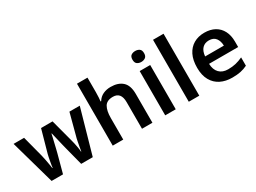

<svg xmlns="http://www.w3.org/2000/svg" viewBox="-43 -1395 2723 2040"><g transform="rotate(-30 1318.5 -375.0)"><path d="M467 -228Q462 -247 455 -276Q448 -305 440.5 -337Q433 -369 426.5 -396Q420 -423 417 -436H413Q411 -423 404.5 -396Q398 -369 390.5 -337Q383 -305 376 -275.5Q369 -246 364 -227L303 0H163L10 -543H139L206 -286Q213 -260 219 -227Q225 -194 230.5 -163.5Q236 -133 238 -114H242Q243 -127 246.5 -148.5Q250 -170 254.5 -193.5Q259 -217 263 -237.5Q267 -258 270 -268L347 -543H488L561 -268Q566 -251 572.5 -221.5Q579 -192 584 -162.5Q589 -133 589 -114H593Q595 -131 600.5 -161Q606 -191 612.5 -225.5Q619 -260 627 -286L695 -543H822L668 0H526Z M1042 -582Q1042 -549 1040 -518Q1038 -487 1036 -471H1043Q1069 -513 1111 -532.5Q1153 -552 1204 -552Q1296 -552 1348 -505Q1400 -458 1400 -354V0H1272V-327Q1272 -449 1173 -449Q1098 -449 1070 -401Q1042 -353 1042 -264V0H913V-760H1042Z M1686 -543V0H1557V-543ZM1622 -752Q1651 -752 1672 -737.5Q1693 -723 1693 -685Q1693 -648 1672 -633Q1651 -618 1622 -618Q1592 -618 1571.5 -633Q1551 -648 1551 -685Q1551 -723 1571.5 -737.5Q1592 -752 1622 -752Z M1975 0H1846V-760H1975Z M2354 -553Q2428 -553 2481 -523.5Q2534 -494 2562.5 -439Q2591 -384 2591 -307V-241H2234Q2236 -169 2274.5 -129Q2313 -89 2382 -89Q2434 -89 2476 -99Q2518 -109 2563 -130V-28Q2522 -8 2479 1Q2436 10 2376 10Q2296 10 2234.5 -20.5Q2173 -51 2138 -113Q2103 -175 2103 -267Q2103 -361 2134.5 -424Q2166 -487 2222.5 -520Q2279 -553 2354 -553ZM2355 -458Q2305 -458 2274 -426Q2243 -394 2237 -330H2467Q2466 -386 2439 -422Q2412 -458 2355 -458Z"/></g></svg>

Font: Noto Sans Adlam SemiBold
Style: Regular
Weight: 600
Version: Version 3.001